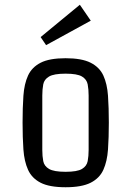

<svg xmlns="http://www.w3.org/2000/svg" viewBox="-20 -776 553 808"><path d="M256 12Q188 12 151 -7Q114 -26 98 -61.5Q82 -97 78.5 -147Q75 -197 75 -260Q75 -323 78.5 -373Q82 -423 98 -458Q114 -493 151 -512Q188 -531 256 -531Q324 -531 361.5 -512Q399 -493 415 -458Q431 -423 434.5 -373Q438 -323 438 -260Q438 -197 434.5 -147Q431 -97 415 -61.5Q399 -26 361.5 -7Q324 12 256 12ZM353 -145V-374Q353 -400 349 -421Q345 -442 325 -454Q305 -466 256 -466Q207 -466 186.5 -454Q166 -442 162 -421Q158 -400 158 -374V-145Q158 -119 162 -98Q166 -77 186.5 -65Q207 -53 256 -53Q305 -53 325 -65Q345 -77 349 -98Q353 -119 353 -145ZM151 -620 316 -756 362 -689 174 -586Z"/></svg>

Font: Strait
Style: Regular
Weight: 400
Designer: Eduardo Rodriguez Tunni
Foundry: Eduardo Rodriguez Tunni
Version: Version 1.002; ttfautohint (v1.8.4.7-5d5b);gftools[0.9.23]